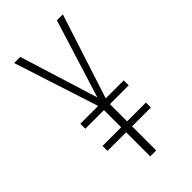

<svg xmlns="http://www.w3.org/2000/svg" viewBox="-222 -779 845 845"><g transform="rotate(-45 200.5 -357.0)"><path d="M200 -348 314 -714H351L223 -319H335V-288H218V-181H335V-150H218V0H181V-150H65V-181H181V-288H65V-319H176L48 -714H86Z"/></g></svg>

Font: Noto Sans Gurmukhi ExtraCondensed ExtraLight
Style: Regular
Weight: 200
Width: 2
Designer: Jelle Bosma - Monotype Design Team
Foundry: Monotype Imaging Inc.
Version: Version 2.004; ttfautohint (v1.8.4.7-5d5b)